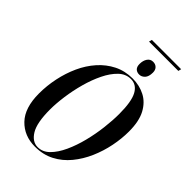

<svg xmlns="http://www.w3.org/2000/svg" viewBox="-287 -1087 1204 1204"><g transform="rotate(45 315.5 -485.0)"><path d="M309 -961 314 -981H574L569 -961ZM411 -771Q391 -771 378.5 -783Q366 -795 366 -820Q366 -850 379.5 -870Q393 -890 417 -890Q438 -890 451 -877Q464 -864 464 -841Q464 -805 448 -788Q432 -771 411 -771ZM269 11Q173 11 112 -52.5Q51 -116 51 -243Q51 -312 65.5 -381Q80 -450 108 -511.5Q136 -573 178.5 -621Q221 -669 276.5 -697Q332 -725 401 -725Q461 -725 510.5 -699.5Q560 -674 589.5 -619Q619 -564 619 -473Q619 -410 605.5 -342.5Q592 -275 564.5 -212Q537 -149 495.5 -98.5Q454 -48 397.5 -18.5Q341 11 269 11ZM283 1Q327 1 361.5 -33.5Q396 -68 422 -124.5Q448 -181 465 -248.5Q482 -316 490 -384Q498 -452 498 -508Q498 -618 471.5 -666.5Q445 -715 395 -715Q350 -715 314.5 -681Q279 -647 252 -591.5Q225 -536 207 -470.5Q189 -405 180 -339.5Q171 -274 171 -221Q171 -103 203 -51Q235 1 283 1Z"/></g></svg>

Font: Noto Serif Display ExtraCondensed SemiBold
Style: Italic
Weight: 600
Width: 2
Italic angle: -12°
Designer: Monotype Design Team
Foundry: Monotype Imaging Inc.
Version: Version 2.009